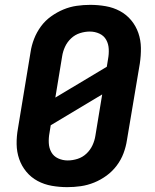

<svg xmlns="http://www.w3.org/2000/svg" viewBox="-20 -763 640 791"><path d="M257 8Q225 8 193.5 2.5Q162 -3 135 -17.5Q108 -32 88.5 -55.5Q69 -79 59 -108Q49 -137 48.5 -169Q48 -201 54 -234L106 -549Q110 -576 120.5 -603Q131 -630 148.5 -654Q166 -678 190.5 -695.5Q215 -713 241.5 -724Q268 -735 296 -739Q324 -743 352 -743Q384 -743 415.5 -737.5Q447 -732 474 -717.5Q501 -703 520.5 -679.5Q540 -656 550 -627Q560 -598 560.5 -566Q561 -534 556 -501L503 -186Q499 -159 489 -132Q479 -105 461 -81Q443 -57 419 -39.5Q395 -22 368 -11Q341 0 313 4Q285 8 257 8ZM208 -361 420 -488 425 -519Q429 -540 428 -561Q427 -582 417.5 -599Q408 -616 389.5 -624.5Q371 -633 350 -633Q330 -633 309.5 -626.5Q289 -620 273 -605Q257 -590 248 -570.5Q239 -551 236 -531ZM259 -102Q279 -102 299.5 -108.5Q320 -115 336 -130Q352 -145 361 -164.5Q370 -184 373 -204L401 -374L189 -247L184 -216Q180 -195 181 -174Q182 -153 191.5 -136Q201 -119 219.5 -110.5Q238 -102 259 -102Z"/></svg>

Font: Iosevka SS04 XBd Ex Obl
Style: Regular
Weight: 800
Width: 7
Italic angle: -9°
Monospace: yes
Designer: Belleve Invis
Foundry: Belleve Invis
Version: Version 19.0.0; ttfautohint (v1.8.4)